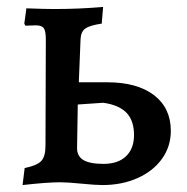

<svg xmlns="http://www.w3.org/2000/svg" viewBox="-20 -525 538 553"><path d="M215 4Q175 0 153 0Q116 0 45 8L51 -41Q86 -48 98.5 -61Q111 -74 111 -105L112 -411Q112 -436 106 -444Q100 -452 83 -452L53 -451L50 -457L56 -501Q110 -499 136 -499Q208 -499 277 -505L273 -457Q239 -452 226 -443Q213 -434 212 -412L207 -288H289Q375 -288 423.5 -251Q472 -214 472 -148Q472 -103 446.5 -67.5Q421 -32 376 -12Q331 8 275 8Q255 8 215 4ZM366 -136Q366 -178 344 -200.5Q322 -223 277 -229L204 -224L202 -101Q201 -76 219.5 -64.5Q238 -53 278 -53Q320 -53 343 -75Q366 -97 366 -136Z"/></svg>

Font: Alegreya SC Medium
Style: Regular
Weight: 500
Designer: Juan Pablo del Peral
Foundry: Huerta Tipografica
Version: Version 2.007; ttfautohint (v1.6)